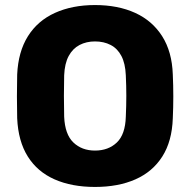

<svg xmlns="http://www.w3.org/2000/svg" viewBox="-20 -730 752 760"><path d="M356 10Q264 10 196 -20Q128 -50 90 -110.5Q52 -171 48 -262Q47 -305 47 -348.5Q47 -392 48 -435Q52 -525 90.5 -586.5Q129 -648 197.5 -679Q266 -710 356 -710Q447 -710 515 -679Q583 -648 622 -586.5Q661 -525 664 -435Q666 -392 666 -348.5Q666 -305 664 -262Q661 -171 622.5 -110.5Q584 -50 516 -20Q448 10 356 10ZM356 -134Q409 -134 442.5 -166Q476 -198 478 -268Q480 -312 480 -351Q480 -390 478 -432Q476 -479 460.5 -508.5Q445 -538 418 -552Q391 -566 356 -566Q322 -566 295 -552Q268 -538 252 -508.5Q236 -479 234 -432Q233 -390 233 -351Q233 -312 234 -268Q237 -198 270.5 -166Q304 -134 356 -134Z"/></svg>

Font: Rubik Light
Style: Bold
Weight: 700
Version: Version 2.104